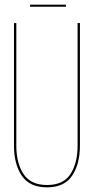

<svg xmlns="http://www.w3.org/2000/svg" viewBox="-20 -799 403 824"><path d="M109 -779H263V-770H109ZM323 -700V-174Q323 -95 289.5 -45Q256 5 182 5Q107 5 73.5 -45Q40 -95 40 -174V-700H50V-174Q50 -99 81 -52Q112 -5 182 -5Q252 -5 282.5 -52Q313 -99 313 -174V-700Z"/></svg>

Font: Bebas Neue Thin
Style: Regular
Weight: 200
Designer: Ryoichi Tsunekawa
Foundry: Ryoichi Tsunekawa
Version: Version 1.003;PS 001.003;hotconv 1.0.70;makeotf.lib2.5.58329